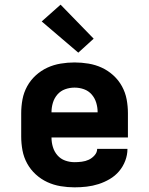

<svg xmlns="http://www.w3.org/2000/svg" viewBox="-20 -796 640 824"><path d="M300 8Q270 8 240 3Q210 -2 183 -14.5Q156 -27 133.5 -47.5Q111 -68 96.5 -94.5Q82 -121 76.5 -150.5Q71 -180 71 -210V-310Q71 -340 76.5 -369.5Q82 -399 96.5 -425.5Q111 -452 133.5 -472.5Q156 -493 183 -505.5Q210 -518 240 -523Q270 -528 300 -528Q330 -528 360 -523Q390 -518 417 -505.5Q444 -493 466.5 -472.5Q489 -452 503.5 -425.5Q518 -399 523.5 -369.5Q529 -340 529 -310V-206H201Q201 -185 207 -165Q213 -145 226.5 -129.5Q240 -114 259.5 -107Q279 -100 300 -100Q315 -100 331 -102Q347 -104 361 -110.5Q375 -117 386 -129.5Q397 -142 397 -157H527Q527 -131 517.5 -106Q508 -81 491 -61Q474 -41 451 -27.5Q428 -14 403 -6Q378 2 352 5Q326 8 300 8ZM201 -314H399Q399 -335 393 -355Q387 -375 373.5 -390.5Q360 -406 340.5 -413Q321 -420 300 -420Q279 -420 259.5 -413Q240 -406 226.5 -390.5Q213 -375 207 -355Q201 -335 201 -314ZM316 -570 159 -704 240 -776 382 -630Z"/></svg>

Font: Iosevka Extrabold Extended
Style: Regular
Weight: 800
Width: 7
Monospace: yes
Designer: Belleve Invis
Foundry: Belleve Invis
Version: Version 32.5.0; ttfautohint (v1.8.4)